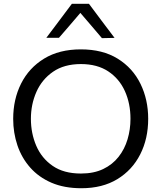

<svg xmlns="http://www.w3.org/2000/svg" viewBox="-20 -988 857 1019"><path d="M412 11Q321 11 253.2 -18.2Q185.5 -47.5 140.2 -98.8Q95 -150 72.5 -216.5Q50 -283 50 -357Q50 -461 92 -544.5Q134 -628 214.2 -677Q294.5 -726 409 -726Q525 -726 604.8 -676.5Q684.5 -627 725.5 -543.2Q766.5 -459.5 766.5 -357.5Q766.5 -252 724.2 -168.8Q682 -85.5 602.8 -37.2Q523.5 11 412 11ZM409.5 -67Q478 -67 527.5 -90.8Q577 -114.5 609.2 -155.5Q641.5 -196.5 657 -248.8Q672.5 -301 672.5 -357.5Q672.5 -438.5 642.8 -504.5Q613 -570.5 554.5 -609.2Q496 -648 409.5 -648Q320.5 -648 261.5 -607.2Q202.5 -566.5 173.2 -500.2Q144 -434 144 -357.5Q144 -280.5 172.5 -214.2Q201 -148 259.8 -107.5Q318.5 -67 409.5 -67ZM521 -785.5Q492.5 -819.5 464 -852.5Q435.5 -885.5 406.5 -919.5Q378 -886 349.8 -853.2Q321.5 -820.5 293 -787.5H226Q259.5 -832 293.5 -877.2Q327.5 -922.5 361.5 -968H452Q486 -922.5 520 -877Q554 -831.5 588 -787Z"/></svg>

Font: Heraclito
Style: Regular
Weight: 400
Designer: Kostas Bartsokas (font) & Cristiano Sobral (main changes)
Foundry: Kostas Bartsokas (font) & Cristiano Sobral (main changes)
Version: Version 1.00;July 8, 2020;FontCreator 13.0.0.2655 64-bit